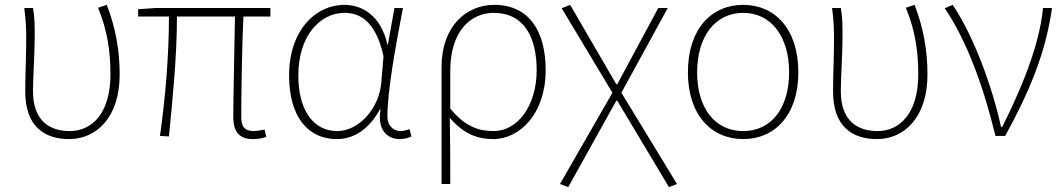

<svg xmlns="http://www.w3.org/2000/svg" viewBox="-20 -560 4378 791"><path d="M265 13C376 13 473 -75 473 -253C473 -351 457 -443 420 -540L384 -528C424 -431 435 -343 435 -254C435 -93 359 -20 267 -20C188 -20 116 -59 116 -184C116 -245 123 -338 123 -409C123 -453 123 -489 116 -527H80C87 -474 88 -438 88 -396C88 -325 84 -254 84 -183C84 -38 164 13 265 13Z M1023 13C1046 13 1061 9 1077 4L1070 -26C1047 -22 1034 -20 1025 -20C990 -20 974 -37 974 -75C974 -146 976 -351 983 -492H1094V-527H621L549 -522V-492H676C676 -330 661 -154 639 0L676 2C691 -152 709 -327 709 -492H948C946 -355 941 -153 941 -81C941 -14 967 13 1023 13Z M1367 13C1440 13 1501 -29 1545 -109H1548C1533 -29 1573 13 1626 13C1649 13 1664 7 1675 2L1667 -28C1657 -24 1642 -20 1629 -20C1600 -20 1576 -44 1576 -79C1576 -188 1611 -375 1640 -527H1605L1578 -376H1576C1550 -496 1471 -540 1400 -540C1279 -540 1171 -434 1171 -249C1171 -74 1253 13 1367 13ZM1370 -20C1268 -20 1209 -110 1209 -249C1209 -414 1300 -507 1399 -507C1452 -507 1526 -485 1560 -328L1551 -222C1543 -112 1457 -20 1370 -20Z M1799 198H1835C1835 92 1835 31 1833 -75C1889 -9 1946 13 2012 13C2122 13 2228 -92 2228 -271C2228 -434 2158 -540 2016 -540C1901 -540 1799 -452 1799 -283ZM2014 -20C1957 -20 1898 -35 1835 -113V-268C1835 -435 1922 -507 2014 -507C2140 -507 2191 -405 2191 -271C2191 -124 2112 -20 2014 -20Z M2321 211 2519 -145H2523L2736 211L2769 198L2540 -178L2731 -527H2692L2523 -213H2519L2329 -540L2294 -526L2503 -178L2287 198Z M3042 13C3172 13 3269 -86 3269 -262C3269 -441 3172 -540 3042 -540C2911 -540 2814 -441 2814 -262C2814 -86 2911 13 3042 13ZM3042 -20C2925 -20 2852 -115 2852 -262C2852 -408 2925 -507 3042 -507C3158 -507 3231 -408 3231 -262C3231 -115 3158 -20 3042 -20Z M3593 13C3704 13 3801 -75 3801 -253C3801 -351 3785 -443 3748 -540L3712 -528C3752 -431 3763 -343 3763 -254C3763 -93 3687 -20 3595 -20C3516 -20 3444 -59 3444 -184C3444 -245 3451 -338 3451 -409C3451 -453 3451 -489 3444 -527H3408C3415 -474 3416 -438 3416 -396C3416 -325 3412 -254 3412 -183C3412 -38 3492 13 3593 13Z M4081 0H4121C4220 -179 4289 -345 4314 -527H4277C4262 -368 4183 -185 4109 -37H4104C4068 -204 3991 -412 3905 -540L3872 -526C3967 -387 4035 -191 4081 0Z"/></svg>

Font: Noto Sans CJK Thin
Style: Regular
Weight: 100
Designer: Ryoko NISHIZUKA (kana & ideographs); Paul D. Hunt (Latin, Greek & Cyrillic); Wenlong ZHANG (bopomofo); Sandoll Communica
Foundry: Adobe Systems Incorporated
Version: Version 1.000;PS 1;hotconv 1.0.78;makeotf.lib2.5.61930